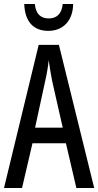

<svg xmlns="http://www.w3.org/2000/svg" viewBox="-20 -938 490 958"><path d="M345 -918H293C288 -869 263 -846 223 -846C182 -846 158 -870 154 -918H101C104 -829 148 -784 221 -784C295 -784 344 -835 345 -918ZM361 0H450L274 -714H173L0 0H90L142 -223H309ZM293 -301H155L206 -536C214 -571 220 -607 223 -638C227 -607 233 -572 240 -535Z"/></svg>

Font: Noto Sans UI Condensed
Style: Regular
Weight: 400
Width: 3
Designer: Monotype Design Team
Foundry: Monotype Imaging Inc.
Version: Version 1.901